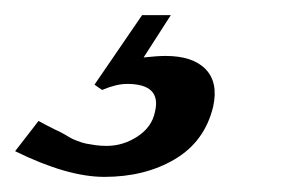

<svg xmlns="http://www.w3.org/2000/svg" viewBox="-23 -20 376 254"><path d="M259 121Q248 167 208.5 190.5Q169 214 115 214Q66 214 -3 180L28 140Q33 143 51 152Q54 153 61 157Q68 161 70.5 162.5Q73 164 79.5 166.5Q86 169 91 170Q96 171 103 172Q110 173 118 173Q140 173 159 160.5Q178 148 182 128Q191 91 145 91Q131 91 112 99L102 92L165 0H203L167 56Q185 54 196 54Q232 54 249 71.5Q266 89 259 121Z"/></svg>

Font: Miedinger
Style: Bold-Italic
Weight: 700
Italic angle: -13°
Version: Version 001.000